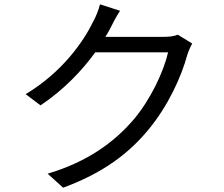

<svg xmlns="http://www.w3.org/2000/svg" viewBox="-20 -827 1040 891"><path d="M537 -777 444 -807C438 -781 423 -745 413 -728C370 -638 271 -493 99 -390L168 -338C277 -411 361 -500 422 -584H760C739 -493 678 -364 600 -272C509 -166 384 -75 201 -21L273 44C461 -25 580 -117 671 -228C760 -336 822 -471 849 -572C854 -588 864 -611 872 -625L805 -666C789 -659 767 -656 740 -656H469C478 -670 486 -684 493 -698C502 -717 520 -751 537 -777Z"/></svg>

Font: Source Han Sans TC
Style: Regular
Weight: 400
Designer: Ryoko NISHIZUKA 西塚涼子 (kana, bopomofo & ideographs); Paul D. Hunt (Latin, Greek & Cyrillic); Sandoll Communications 산돌커뮤니
Foundry: Adobe
Version: Version 2.002;hotconv 1.0.116;makeotfexe 2.5.65601